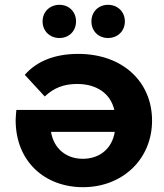

<svg xmlns="http://www.w3.org/2000/svg" viewBox="-20 -770 683 798"><path d="M227 -612C266 -612 296 -640 296 -681C296 -722 266 -750 227 -750C188 -750 157 -722 157 -681C157 -640 188 -612 227 -612ZM429 -612C468 -612 499 -640 499 -681C499 -722 468 -750 429 -750C390 -750 360 -722 360 -681C360 -640 390 -612 429 -612ZM305 -546C208 -546 133 -516 83 -459L166 -369C203 -404 244 -421 301 -421C383 -421 440 -380 455 -313H48C47 -300 45 -283 45 -271C45 -98 167 8 325 8C489 8 612 -108 612 -269C612 -429 491 -546 305 -546ZM324 -110C254 -110 203 -154 192 -222H457C446 -153 395 -110 324 -110Z"/></svg>

Font: Talent SemiBold
Style: Bold
Weight: 700
Designer: Mike Powis
Version: Version 1.001;hotconv 1.0.109;makeotfexe 2.5.65596